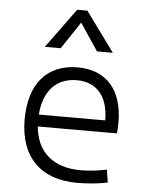

<svg xmlns="http://www.w3.org/2000/svg" viewBox="-56 -841 697 896"><g transform="rotate(5 293.0 -392.5)"><path d="M338.4 9.8C384.8 9.8 436 5.4 481.4 -3.9L472.2 -64C432.6 -55.2 388.7 -50.3 350.1 -50.3C221.2 -50.3 144 -117.2 133.3 -236.3H503.9C505.9 -250 506.8 -268.1 506.8 -287.1C506.8 -440.4 429.2 -527.3 295.4 -527.3C151.9 -527.3 69.3 -431.2 69.3 -263.7C69.3 -89.4 167 9.8 338.4 9.8ZM133.3 -292C141.6 -403.3 200.2 -467.3 296.4 -467.3C390.1 -467.3 444.3 -403.8 444.3 -292ZM133.8 -609.4H208L293 -736.8L377.9 -609.4H452.1L316.9 -794.9H269Z"/></g></svg>

Font: Cascadia Code Light
Style: Regular
Weight: 300
Monospace: yes
Designer: Aaron Bell
Foundry: Saja Typeworks
Version: Version 2404.023